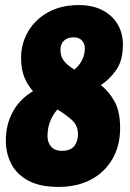

<svg xmlns="http://www.w3.org/2000/svg" viewBox="-20 -728 510 756"><path d="M210 8Q137 8 91 -17Q45 -42 24 -83.5Q3 -125 3 -174Q3 -238 30.5 -288Q58 -338 110 -369Q89 -392 76 -423.5Q63 -455 63 -499Q63 -557 91 -604.5Q119 -652 170 -680Q221 -708 290 -708Q346 -708 385 -687Q424 -666 444 -631Q464 -596 464 -553Q464 -489 437 -451.5Q410 -414 377 -393Q409 -368 431 -328.5Q453 -289 453 -223Q453 -155 423 -102.5Q393 -50 338.5 -21Q284 8 210 8ZM218 -532Q218 -504 233.5 -486Q249 -468 273 -454Q314 -489 314 -538Q314 -555 303 -568Q292 -581 270 -581Q245 -581 231.5 -567.5Q218 -554 218 -532ZM167 -192Q167 -167 181.5 -150.5Q196 -134 222 -134Q258 -134 272.5 -153Q287 -172 287 -199Q287 -234 263 -255.5Q239 -277 206 -297Q167 -252 167 -192Z"/></svg>

Font: Asap Condensed Condensed Black
Style: Italic
Weight: 900
Width: 3
Italic angle: -6°
Designer: Pablo Cosgaya
Foundry: Omnibus-Type
Version: Version 3.001; ttfautohint (v1.8.4.7-5d5b)